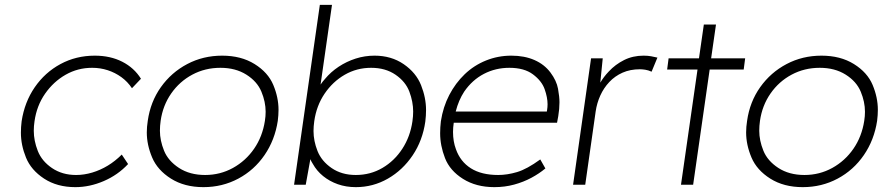

<svg xmlns="http://www.w3.org/2000/svg" viewBox="-20 -760 3632 790"><path d="M290 10Q215 10 161.5 -25Q108 -60 87 -111.5Q66 -163 66 -214Q66 -237 69 -261Q81 -340 123 -401Q165 -462 229 -496.5Q293 -531 370 -531Q434 -531 483 -506Q532 -481 560 -436L523 -397Q505 -424 479.5 -442.5Q454 -461 423.5 -471Q393 -481 359 -481Q300 -481 250 -452.5Q200 -424 165.5 -374.5Q131 -325 122 -261Q119 -241 119 -222Q119 -181 135.5 -139Q152 -97 194 -68.5Q236 -40 293 -40Q326 -40 359.5 -50Q393 -60 423.5 -78.5Q454 -97 481 -124L507 -85Q465 -40 407 -15Q349 10 290 10Z M817 10Q739 10 683.5 -25Q628 -60 606 -112Q584 -164 584 -215Q584 -238 588 -263Q599 -341 642 -401.5Q685 -462 750.5 -496.5Q816 -531 894 -531Q972 -531 1027.5 -496.5Q1083 -462 1104.5 -410.5Q1126 -359 1126 -308Q1126 -287 1123 -263Q1111 -184 1068.5 -122Q1026 -60 960.5 -25Q895 10 817 10ZM824 -40Q886 -40 938.5 -69Q991 -98 1025.5 -148Q1060 -198 1070 -263Q1073 -282 1073 -300Q1073 -341 1055.5 -383Q1038 -425 993.5 -453Q949 -481 887 -481Q824 -481 771.5 -453Q719 -425 684.5 -375.5Q650 -326 641 -263Q638 -242 638 -222Q638 -182 655 -140Q672 -98 716.5 -69Q761 -40 824 -40Z M1444 10Q1404 10 1370 -2Q1336 -14 1309.5 -35.5Q1283 -57 1267 -86Q1261 -95 1257 -105L1238 0H1190L1296 -740H1346L1299 -412Q1307 -424 1317 -435Q1341 -464 1373.5 -485.5Q1406 -507 1443.5 -519Q1481 -531 1521 -531Q1590 -531 1641 -496Q1692 -461 1712.5 -409.5Q1733 -358 1733 -307Q1733 -284 1730 -260Q1719 -182 1678 -121Q1637 -60 1576 -25Q1515 10 1444 10ZM1444 -40Q1504 -40 1553.5 -69Q1603 -98 1635.5 -148Q1668 -198 1677 -261Q1680 -282 1680 -301Q1680 -341 1664.5 -382.5Q1649 -424 1607.5 -452.5Q1566 -481 1507 -481Q1448 -481 1398.5 -452.5Q1349 -424 1315.5 -374.5Q1282 -325 1273 -261Q1270 -240 1270 -221Q1270 -180 1286.5 -138.5Q1303 -97 1344.5 -68.5Q1386 -40 1444 -40Z M2014 10Q1939 10 1885 -24Q1831 -58 1811 -109.5Q1791 -161 1791 -212Q1791 -236 1794 -261Q1803 -320 1828.5 -369Q1854 -418 1892 -454.5Q1930 -491 1979.5 -511Q2029 -531 2084 -531Q2138 -531 2179 -513Q2220 -495 2245 -461.5Q2270 -428 2276 -395Q2282 -362 2282 -339Q2282 -312 2277 -282L2272 -255H1847Q1844 -235 1844 -217Q1844 -178 1856 -146Q1874 -95 1917.5 -67.5Q1961 -40 2030 -40Q2067 -40 2107.5 -52Q2148 -64 2203 -104L2224 -67Q2199 -46 2166.5 -28.5Q2134 -11 2095.5 -0.5Q2057 10 2014 10ZM2230 -301 2231 -307Q2233 -319 2233 -331Q2233 -359 2221 -393Q2209 -427 2173 -454Q2137 -481 2076 -481Q2019 -481 1971 -456Q1923 -431 1890 -383Q1867 -348 1855 -301Z M2338 0 2412 -520H2460L2450 -420Q2464 -444 2485 -466Q2512 -495 2548 -513Q2584 -531 2628 -531Q2645 -531 2659 -528.5Q2673 -526 2685 -523L2661 -465Q2648 -471 2635.5 -473Q2623 -475 2613 -475Q2573 -475 2541.5 -461Q2510 -447 2487 -422.5Q2464 -398 2450 -367Q2436 -336 2431 -302L2388 0Z M2725 -474 2731 -520H2856L2876 -659H2926L2906 -520H3046L3040 -474H2900L2832 0H2782L2850 -474Z M3283 10Q3205 10 3149.5 -25Q3094 -60 3072 -112Q3050 -164 3050 -215Q3050 -238 3054 -263Q3065 -341 3108 -401.5Q3151 -462 3216.5 -496.5Q3282 -531 3360 -531Q3438 -531 3493.5 -496.5Q3549 -462 3570.5 -410.5Q3592 -359 3592 -308Q3592 -287 3589 -263Q3577 -184 3534.5 -122Q3492 -60 3426.5 -25Q3361 10 3283 10ZM3290 -40Q3352 -40 3404.5 -69Q3457 -98 3491.5 -148Q3526 -198 3536 -263Q3539 -282 3539 -300Q3539 -341 3521.5 -383Q3504 -425 3459.5 -453Q3415 -481 3353 -481Q3290 -481 3237.5 -453Q3185 -425 3150.5 -375.5Q3116 -326 3107 -263Q3104 -242 3104 -222Q3104 -182 3121 -140Q3138 -98 3182.5 -69Q3227 -40 3290 -40Z"/></svg>

Font: Lexend ExtLt
Style: Italic
Weight: 250
Italic angle: -8.13011°
Designer: Bonnie Shaver-Troup, Thomas Jockin
Foundry: Lexend
Version: Version 1.007